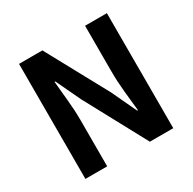

<svg xmlns="http://www.w3.org/2000/svg" viewBox="-162 -906 1074 1071"><g transform="rotate(-30 374.5 -370.5)"><path d="M91.3 0V-740.8H241.8L456.5 -346L531.7 -185.8H536.7Q530.6 -243.5 523.6 -312.7Q516.7 -381.9 516.7 -445.4V-740.8H657.2V0H506.4L292.7 -396.4L217.5 -555H212.8Q217.9 -495.4 224.7 -428.3Q231.6 -361.2 231.6 -296.7V0Z"/></g></svg>

Font: Noto Sans SC Thin
Style: Regular
Weight: 100
Designer: Ryoko NISHIZUKA 西塚涼子 (kana, bopomofo & ideographs); Paul D. Hunt (Latin, Greek & Cyrillic); Sandoll Communications 산돌커뮤니
Foundry: Adobe
Version: Version 2.004-H2;hotconv 1.0.118;makeotfexe 2.5.65603